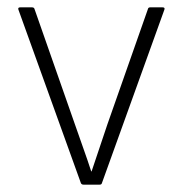

<svg xmlns="http://www.w3.org/2000/svg" viewBox="-20 -502 497 522"><path d="M207 0Q202 0 200 -4L30 -476Q28 -482 35 -482H67Q73 -482 74 -477L184 -163Q195 -131 206.5 -99Q218 -67 228 -36H229Q240 -68 250.5 -100Q261 -132 272 -164L382 -477Q383 -482 388 -482H422Q429 -482 427 -476L257 -4Q256 0 251 0Z"/></svg>

Font: Sofia Sans Semi Condensed ExtraLight
Style: Regular
Weight: 250
Version: Version 4.100